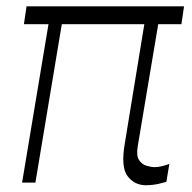

<svg xmlns="http://www.w3.org/2000/svg" viewBox="-20 -565 594 594"><path d="M549.4 -545.5 541.2 -490.1H469.5L405.9 -111.2Q401.3 -83.1 410.3 -69.6Q419.4 -56.1 433.8 -52Q448.2 -47.9 458.8 -47.9Q470.2 -47.9 483.7 -51.5Q497.2 -55 503.9 -57.9L494.7 -2.5Q488.3 -0.7 472.1 3.4Q456 7.5 430.8 8.2Q395.2 7.5 374.3 -20.6Q353.3 -48.7 366.5 -123.6L426.5 -490.1H171.2L89.5 0H48.3L130 -490.1H54L62.1 -545.5Z"/></svg>

Font: Inter Extra Light  BETA
Style: Italic
Weight: 200
Italic angle: 9.39999°
Designer: Rasmus Andersson
Foundry: rsms
Version: Version 3.011;git-f93a4a705